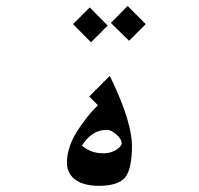

<svg xmlns="http://www.w3.org/2000/svg" viewBox="-20 -595 662 640"><path d="M338.9 -509.8 283.2 -454.1 223.6 -514.6 279.3 -570.3ZM465.8 -514.6 410.2 -459 349.6 -518.6 405.3 -575.2ZM419.9 -110.4Q419.9 -30.3 396.5 -2.9Q373 24.4 309.6 24.4Q262.7 24.4 235.4 6.8Q203.1 -13.7 203.1 -53.7Q203.1 -88.9 220.7 -127.9Q236.3 -160.2 263.7 -195.3Q281.2 -219.7 306.6 -244.1L277.3 -273.4L345.7 -341.8Q357.4 -320.3 372.1 -285.2Q391.6 -240.2 404.3 -198.2Q419.9 -144.5 419.9 -110.4ZM385.7 -115.2Q385.7 -131.8 367.7 -147Q349.6 -162.1 337.9 -162.1Q305.7 -162.1 284.2 -144.5Q269.5 -134.8 252.9 -109.4Q265.6 -98.6 283.2 -91.3Q300.8 -84 325.2 -84Q345.7 -84 363.3 -93.3Q380.9 -102.5 385.7 -115.2Z"/></svg>

Font: Thabit-Bold
Style: Bold
Weight: 700
Designer: Regenerated by Nadim Shaikli
Foundry: MAK Alagha
Version: 0.01